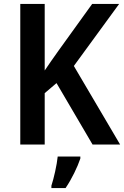

<svg xmlns="http://www.w3.org/2000/svg" viewBox="-20 -734 630 975"><path d="M590 0 355 -399 585 -714H448L278 -478C251 -440 227 -406 207 -376V-714H83V0H207V-261L267 -312L450 0ZM388 71V61H273C269 103 253 173 241 209V221H313C345 174 373 115 388 71Z"/></svg>

Font: Noto Sans Armenian SemiCondensed SemiBold
Style: Regular
Weight: 600
Width: 4
Designer: Monotype Design Team
Foundry: Monotype Imaging Inc.
Version: Version 2.008